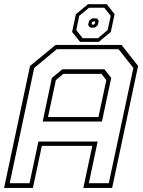

<svg xmlns="http://www.w3.org/2000/svg" viewBox="-37 -920 701 940"><path d="M-17 0 110 -597 235 -700H558L639 -597L512 0H371L415 -206H168L124 0ZM10.5 -23H107.5L151 -227H441L398 -23H495.5L616 -587.5L543.5 -679H241L130.5 -587.5ZM198 -347H445L483.5 -528L459.5 -558.5H273.5L236.5 -528ZM172 -325 217 -538.5 268.5 -581H474L507.5 -538.5L462 -325ZM355 -715 316 -763.5 334.5 -850.5 394 -899.5H485.5L524 -850.5L505.5 -763.5L446.5 -715ZM367.5 -733H442.5L490 -773L505 -842.5L473.5 -882H399L351 -842.5L336.5 -773ZM404 -785 394.5 -797 399 -818.5 413.5 -830H437.5L446.5 -818.5L441.5 -797L428 -785ZM414.5 -799.5H423L427 -803L429 -811.5L426 -815H417.5L413.5 -811.5L411.5 -803Z"/></svg>

Font: Tourney ExtraLight
Style: Italic
Weight: 250
Italic angle: -12°
Version: Version 1.015